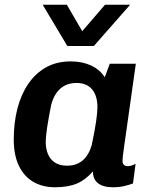

<svg xmlns="http://www.w3.org/2000/svg" viewBox="-20 -780 640 810"><path d="M212 10Q160 10 121 -12.5Q82 -35 60 -80Q38 -125 38 -192Q38 -262 53.5 -322Q69 -382 99.5 -426.5Q130 -471 174.5 -496Q219 -521 279 -521Q327 -521 364.5 -503.5Q402 -486 422 -454L443 -511H553L503 -157Q499 -131 498 -119.5Q497 -108 497 -99Q497 -90 503 -84.5Q509 -79 518 -79Q526 -79 534.5 -81.5Q543 -84 552 -89L541 -6Q525 0 504 5Q483 10 457 10Q415 10 393.5 -7Q372 -24 372 -57Q341 -21 304 -5.5Q267 10 212 10ZM263 -81Q303 -81 329 -103.5Q355 -126 367 -168Q380 -230 385.5 -268Q391 -306 391 -328Q391 -376 368.5 -403Q346 -430 303 -430Q262 -430 235 -406.5Q208 -383 196 -338Q185 -283 179 -243.5Q173 -204 173 -179Q173 -152 182.5 -129.5Q192 -107 212 -94Q232 -81 263 -81ZM529 -760 376 -586H264L160 -760H262L354 -602H287L423 -760Z"/></svg>

Font: Chivo Mono Medium SemiBold
Style: Italic
Weight: 600
Italic angle: -8.05°
Monospace: yes
Version: Version 1.008